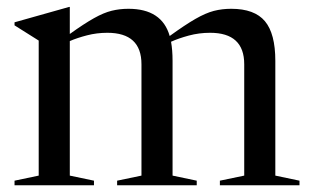

<svg xmlns="http://www.w3.org/2000/svg" viewBox="-20 -548 920 568"><path d="M490.5 -368V-28.5L562 -13.5V0H326.5V-13.5L398.5 -28.5V-358Q398.5 -451 297.5 -451Q266.5 -451 237.5 -443.5Q208.5 -436 186.5 -426.5V-28.5L258 -13.5V0H23V-13.5L94.5 -28.5V-428L23 -473V-482L184.5 -527.5H186.5V-447.5Q229 -478 258 -494.2Q287 -510.5 310.5 -516.2Q334 -522 360 -522Q459 -522 482 -441.5Q527.5 -474.5 558 -492Q588.5 -509.5 612.8 -515.8Q637 -522 664 -522Q733 -522 763.8 -485.2Q794.5 -448.5 794.5 -368V-28.5L866 -13.5V0H630.5V-13.5L702.5 -28.5V-358Q702.5 -451 601.5 -451Q569 -451 538.5 -442.8Q508 -434.5 486 -424.5Q490.5 -400 490.5 -368Z"/></svg>

Font: Newsreader 72pt
Style: Regular
Weight: 400
Designer: Hugues Gentile
Foundry: Production Type
Version: Version 1.003; ttfautohint (v1.8.3)